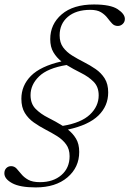

<svg xmlns="http://www.w3.org/2000/svg" viewBox="-34 -700 578 858"><path d="M320 -21Q320 48 267.2 92.8Q214.5 137.5 125.5 137.5Q55 137.5 20.2 118.5Q-14.5 99.5 -14.5 74.5Q-14.5 60 -5.8 51.2Q3 42.5 15.5 42.5Q30 42.5 40 53.2Q50 64 61.5 78.2Q73 92.5 92 103.2Q111 114 144.5 114Q204 114 240.5 82.2Q277 50.5 277 -2Q277 -34 261.2 -55.2Q245.5 -76.5 221 -91.8Q196.5 -107 169 -121.2Q141.5 -135.5 117 -152.8Q92.5 -170 77 -195.2Q61.5 -220.5 61.5 -258.5Q61.5 -317.5 104.2 -360.8Q147 -404 240.5 -425.5Q219 -442.5 204.8 -466.2Q190.5 -490 190.5 -525Q190.5 -592 241.8 -636Q293 -680 386 -680Q460 -680 492 -658.8Q524 -637.5 524 -615.5Q524 -602 514.5 -593Q505 -584 492.5 -584Q477 -584 467 -594.8Q457 -605.5 446 -620Q435 -634.5 417.5 -645.2Q400 -656 369.5 -656Q306 -656 269.2 -624.8Q232.5 -593.5 232.5 -542Q232.5 -509.5 248.2 -488.2Q264 -467 288.5 -451.8Q313 -436.5 340.8 -422.5Q368.5 -408.5 393.2 -391.5Q418 -374.5 433.8 -349.5Q449.5 -324.5 449.5 -287Q449.5 -226.5 405.8 -183.8Q362 -141 269.5 -121Q291.5 -104 305.8 -80.2Q320 -56.5 320 -21ZM407 -274Q407 -312 384.2 -334.8Q361.5 -357.5 328.2 -374Q295 -390.5 263.5 -409.5Q178.5 -395.5 140.5 -358.5Q102.5 -321.5 102.5 -275Q102.5 -236.5 125.2 -213.5Q148 -190.5 181.5 -173.8Q215 -157 246.5 -137.5Q328.5 -151 367.8 -188Q407 -225 407 -274Z"/></svg>

Font: Newsreader 16pt Light
Style: Italic
Weight: 300
Italic angle: -17°
Designer: Hugues Gentile
Foundry: Production Type
Version: Version 1.003; ttfautohint (v1.8.3)